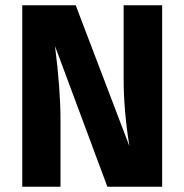

<svg xmlns="http://www.w3.org/2000/svg" viewBox="-20 -713 703 733"><path d="M599 -693V0H390L190 -537Q211 -372 211 -254V0H65V-693H269L474 -155Q452 -292 452 -413V-693Z"/></svg>

Font: Fira Sans
Style: Bold
Weight: 700
Designer: bBox Type GmbH & Carrois Corporate GbR & Edenspiekermann AG
Foundry: bBox Type GmbH & Carrois Corporate GbR & Edenspiekermann AG
Version: Version 4.301;PS 004.301;hotconv 1.0.88;makeotf.lib2.5.64775